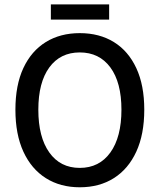

<svg xmlns="http://www.w3.org/2000/svg" viewBox="-20 -813 705 846"><path d="M331.5 12.2Q245.6 12.2 181.9 -28.1Q118.2 -68.4 83 -144.8Q47.9 -221.2 47.9 -329.6Q47.9 -438 83 -513.2Q118.2 -588.4 181.9 -627.7Q245.6 -667 331.5 -667Q418 -667 481.7 -627.7Q545.4 -588.4 580.6 -512.9Q615.7 -437.5 615.7 -329.6Q615.7 -221.2 580.6 -144.8Q545.4 -68.4 481.7 -28.1Q418 12.2 331.5 12.2ZM331.5 -73.2Q417.5 -73.2 466.3 -141.1Q515.1 -209 515.1 -329.6Q515.1 -449.7 466.3 -515.9Q417.5 -582 331.5 -582Q245.6 -582 197.3 -515.9Q148.9 -449.7 148.9 -329.6Q148.9 -209 197.3 -141.1Q245.6 -73.2 331.5 -73.2ZM204.1 -726.6V-793.5H460.9V-726.6Z"/></svg>

Font: Varta Light SemiBold
Style: Regular
Weight: 600
Version: Version 1.004